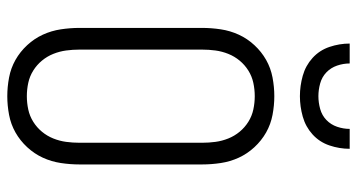

<svg xmlns="http://www.w3.org/2000/svg" viewBox="-252 -744 1003 540"><g transform="rotate(90 250.0 -473.5)"><path d="M250 8Q224 8 197.5 3Q171 -2 148 -15Q125 -28 106.5 -48Q88 -68 77 -92Q66 -116 62 -142.5Q58 -169 58 -195V-540Q58 -566 62 -592.5Q66 -619 77 -643Q88 -667 106.5 -687Q125 -707 148 -720Q171 -733 197.5 -738Q224 -743 250 -743Q276 -743 302.5 -738Q329 -733 352 -720Q375 -707 393.5 -687Q412 -667 423 -643Q434 -619 438 -592.5Q442 -566 442 -540V-195Q442 -169 438 -142.5Q434 -116 423 -92Q412 -68 393.5 -48Q375 -28 352 -15Q329 -2 302.5 3Q276 8 250 8ZM250 -47Q269 -47 287.5 -51Q306 -55 322 -65Q338 -75 350 -89.5Q362 -104 369 -121.5Q376 -139 378.5 -157.5Q381 -176 381 -195V-540Q381 -559 378.5 -577.5Q376 -596 369 -613.5Q362 -631 350 -645.5Q338 -660 322 -670Q306 -680 287.5 -684Q269 -688 250 -688Q231 -688 212.5 -684Q194 -680 178 -670Q162 -660 150 -645.5Q138 -631 131 -613.5Q124 -596 121.5 -577.5Q119 -559 119 -540V-195Q119 -176 121.5 -157.5Q124 -139 131 -121.5Q138 -104 150 -89.5Q162 -75 178 -65Q194 -55 212.5 -51Q231 -47 250 -47ZM250 -815Q221 -815 192.5 -823Q164 -831 142.5 -850.5Q121 -870 111.5 -898Q102 -926 102 -955H158Q158 -937 164 -919.5Q170 -902 183 -889.5Q196 -877 214 -872Q232 -867 250 -867Q268 -867 286 -872Q304 -877 317 -889.5Q330 -902 336 -919.5Q342 -937 342 -955H398Q398 -926 388.5 -898Q379 -870 357.5 -850.5Q336 -831 307.5 -823Q279 -815 250 -815Z"/></g></svg>

Font: Iosevka Term Curly Light
Style: Regular
Weight: 300
Designer: Belleve Invis
Foundry: Belleve Invis
Version: Version 32.3.0